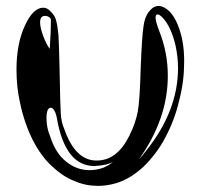

<svg xmlns="http://www.w3.org/2000/svg" viewBox="-20 -686 671 643"><path d="M150.4 -325.2C154.3 -325.2 158.2 -322.3 162.1 -315.4C166 -308.6 168.9 -299.8 170.9 -288.1C189.5 -182.6 231.4 -129.9 296.9 -129.9C297.9 -129.9 299.8 -129.9 302.7 -130.9C305.7 -130.9 307.6 -130.9 308.6 -130.9C329.1 -132.8 345.7 -136.7 358.4 -143.6C335.9 -125 309.6 -116.2 279.3 -116.2C252 -116.2 226.6 -125 203.1 -143.6C178.7 -162.1 160.2 -190.4 147.5 -230.5C139.6 -249 135.7 -269.5 135.7 -290C135.7 -313.5 140.6 -325.2 150.4 -325.2ZM130.9 -632.8C135.7 -632.8 139.6 -631.8 144.5 -628.9C148.4 -626 150.4 -623 150.4 -619.1V-610.4C150.4 -591.8 149.4 -562.5 146.5 -522.5C137.7 -534.2 130.9 -548.8 124 -567.4C117.2 -585.9 114.3 -600.6 114.3 -611.3C114.3 -626 120.1 -632.8 130.9 -632.8ZM507.8 -637.7C512.7 -637.7 519.5 -632.8 527.3 -624C535.2 -615.2 543 -602.5 549.8 -587.9C556.6 -573.2 563.5 -553.7 568.4 -531.2C573.2 -507.8 576.2 -483.4 576.2 -458C576.2 -363.3 541 -270.5 469.7 -181.6C460 -168.9 452.1 -159.2 445.3 -152.3C509.8 -243.2 542 -335.9 542 -432.6C542 -484.4 532.2 -534.2 513.7 -581.1C504.9 -603.5 501 -619.1 501 -627C501 -633.8 502.9 -637.7 507.8 -637.7ZM576.2 -600.6C568.4 -621.1 558.6 -636.7 546.9 -648.4C534.2 -660.2 522.5 -666 510.7 -666C501 -666 492.2 -662.1 484.4 -653.3C471.7 -640.6 463.9 -622.1 460.9 -599.6C457 -577.1 454.1 -530.3 451.2 -459C449.2 -387.7 446.3 -338.9 441.4 -312.5C436.5 -287.1 427.7 -259.8 413.1 -231.4C385.7 -175.8 349.6 -148.4 303.7 -148.4H302.7C255.9 -148.4 219.7 -183.6 195.3 -253.9C188.5 -269.5 184.6 -286.1 183.6 -304.7C182.6 -323.2 180.7 -370.1 179.7 -446.3C178.7 -504.9 176.8 -544.9 175.8 -568.4C173.8 -589.8 170.9 -607.4 168 -617.2C165 -628.9 159.2 -638.7 150.4 -646.5C142.6 -656.2 133.8 -660.2 125 -660.2C102.5 -660.2 82 -640.6 63.5 -600.6C44.9 -560.5 35.2 -511.7 35.2 -453.1C35.2 -414.1 39.1 -377 46.9 -342.8C56.6 -295.9 71.3 -253.9 89.8 -216.8C108.4 -180.7 129.9 -151.4 154.3 -128.9C178.7 -106.4 203.1 -89.8 228.5 -80.1C254.9 -68.4 281.2 -63.5 308.6 -63.5C328.1 -63.5 347.7 -66.4 368.2 -72.3C401.4 -82 432.6 -101.6 461.9 -128.9C491.2 -158.2 515.6 -190.4 535.2 -228.5C554.7 -265.6 570.3 -306.6 580.1 -349.6C591.8 -394.5 596.7 -436.5 596.7 -477.5V-483.4C596.7 -527.3 589.8 -566.4 576.2 -600.6Z"/></svg>

Font: Puffy Slushy
Style: Regular
Weight: 400
Designer: Intuisi Creative
Foundry: Intuisi Creative
Version: Version 001.000